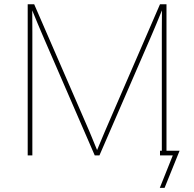

<svg xmlns="http://www.w3.org/2000/svg" viewBox="-20 -748 935 924"><path d="M113.3 0V-727.5H144.5L396 -148.4Q403.3 -131.8 410.4 -115Q417.5 -98.1 424.6 -80.8Q431.6 -63.5 438.7 -46.4Q445.8 -29.3 453.1 -11.7H441.4Q448.7 -29.3 455.8 -46.4Q462.9 -63.5 470.2 -80.8Q477.5 -98.1 484.6 -115Q491.7 -131.8 499 -148.4L750 -727.5H781.2V0H758.8V-554.7Q758.8 -574.2 758.8 -594.2Q758.8 -614.3 759 -634.8Q759.3 -655.3 759.3 -675.3Q759.3 -695.3 759.3 -714.8H766.1Q757.8 -694.3 749.5 -674.1Q741.2 -653.8 732.9 -633.8Q724.6 -613.8 716.1 -594Q707.5 -574.2 699.2 -554.7L458.5 0H436L195.3 -554.7Q187 -574.2 178.5 -594Q169.9 -613.8 161.6 -633.8Q153.3 -653.8 145 -674.1Q136.7 -694.3 128.4 -714.8H135.3Q135.3 -695.3 135.3 -675.3Q135.3 -655.3 135.5 -634.8Q135.7 -614.3 135.7 -594.2Q135.7 -574.2 135.7 -554.7V0ZM749 156.2 811.5 0H750V-22.5H844.2L772 156.2Z"/></svg>

Font: Inter Thin
Style: Regular
Weight: 250
Designer: Rasmus Andersson
Foundry: rsms
Version: Version 4.001;git-66647c0bb